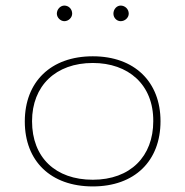

<svg xmlns="http://www.w3.org/2000/svg" viewBox="-20 -661 665 689"><path d="M211 -585C226 -585 239 -598 239 -612C239 -629 226 -641 211 -641C197 -641 184 -628 184 -612C184 -598 197 -585 211 -585ZM413 -585C429 -585 442 -598 442 -612C442 -629 428 -641 413 -641C399 -641 387 -628 387 -612C387 -597 399 -585 413 -585ZM313 8C463 8 556 -83 556 -226C556 -367 463 -459 313 -459C162 -459 69 -367 69 -225C69 -83 162 8 313 8ZM313 -16C179 -16 95 -96 95 -226C95 -353 180 -435 313 -435C440 -435 531 -358 530 -226C530 -100 448 -16 313 -16Z"/></svg>

Font: Inconsolata Expanded ExtraLight
Style: Regular
Weight: 200
Width: 7
Monospace: yes
Designer: Raph Levien, Cyreal, Brenton Simpson
Foundry: Raph Levien, Cyreal, Google
Version: Version 3.100